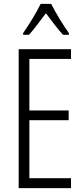

<svg xmlns="http://www.w3.org/2000/svg" viewBox="-20 -967 432 987"><path d="M243 -947H189C168 -903 127 -837 99 -797V-788H129C155 -816 188 -863 216 -899C245 -861 276 -818 304 -788H334V-797C311 -828 266 -901 243 -947ZM345 0V-51H131V-349H333V-399H131V-664H345V-714H76V0Z"/></svg>

Font: Noto Sans Gurmukhi UI ExtraCondensed Light
Style: Regular
Weight: 300
Width: 2
Designer: Jelle Bosma - Monotype Design Team
Foundry: Monotype Imaging Inc.
Version: Version 2.004